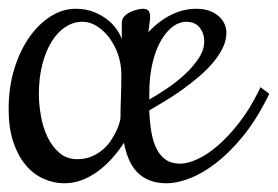

<svg xmlns="http://www.w3.org/2000/svg" viewBox="-32 -420 637 440"><path d="M312 -379.9Q312 -376 310.8 -368.2Q309.6 -360.4 308.1 -346.2Q331.5 -371.6 359.6 -385.7Q387.7 -399.9 418 -399.9Q436.5 -399.9 449.7 -394.5Q462.9 -389.2 471.2 -381.1Q479.5 -373 483.2 -363.5Q486.8 -354 486.8 -345.2Q486.8 -327.1 478 -309.3Q469.2 -291.5 454.8 -274.9Q440.4 -258.3 421.9 -242.7Q403.3 -227.1 383.8 -213.1Q364.3 -199.2 345 -187.7Q325.7 -176.3 310.1 -167Q311 -140.6 314.7 -118.4Q318.4 -96.2 326.4 -79.8Q334.5 -63.5 347.7 -54.2Q360.8 -44.9 380.9 -44.9Q397.9 -44.9 420.4 -55.2Q442.9 -65.4 467 -86.2Q491.2 -106.9 515.4 -137.9Q539.6 -168.9 560.1 -210L564.9 -220.2L585 -205.1L580.1 -194.8Q553.7 -142.6 522.9 -105.5Q492.2 -68.4 461.2 -44.9Q430.2 -21.5 401.4 -10.7Q372.6 0 350.1 0Q327.1 0 310.3 -6.8Q293.5 -13.7 281.7 -26.1Q270 -38.6 262.9 -55.7Q255.9 -72.8 252 -92.8Q239.7 -73.7 224.6 -56.9Q209.5 -40 192.1 -27.3Q174.8 -14.6 155.5 -7.3Q136.2 0 115.2 0Q90.8 0 67.9 -10.3Q44.9 -20.5 27.1 -41.5Q9.3 -62.5 -1.5 -94.5Q-12.2 -126.5 -12.2 -169.9Q-12.2 -220.7 1 -262.9Q14.2 -305.2 35.9 -335.7Q57.6 -366.2 85 -383.1Q112.3 -399.9 141.1 -399.9Q164.6 -399.9 182.9 -392.6Q201.2 -385.3 214.4 -374.8Q227.5 -364.3 235.8 -352.1Q244.1 -339.8 247.1 -330.1V-367.2Q247.1 -376.5 253.2 -382.8Q259.3 -389.2 267.3 -392.8Q275.4 -396.5 283.2 -398.2Q291 -399.9 294.9 -399.9Q304.7 -399.9 308.3 -395.5Q312 -391.1 312 -379.9ZM246.1 -250Q246.1 -272.5 238.8 -294.2Q231.4 -315.9 219 -332.8Q206.5 -349.6 190.4 -359.9Q174.3 -370.1 157.2 -370.1Q136.2 -370.1 117.9 -358.2Q99.6 -346.2 86.2 -324.5Q72.8 -302.7 64.9 -272.2Q57.1 -241.7 57.1 -205.1Q57.1 -180.7 61.8 -154.3Q66.4 -127.9 76.9 -106Q87.4 -84 104.2 -69.6Q121.1 -55.2 145 -55.2Q163.6 -55.2 178.2 -61.5Q192.9 -67.9 203.9 -77.4Q214.8 -86.9 222.4 -98.4Q230 -109.9 234.9 -120.4Q239.7 -130.9 241.9 -138.9Q244.1 -147 244.1 -149.9Q244.1 -170.4 245.1 -195.8Q246.1 -221.2 246.1 -250ZM436 -325.2Q436 -343.8 425.5 -356.9Q415 -370.1 394 -370.1Q379.9 -370.1 365.2 -359.9Q350.6 -349.6 338.1 -329.1Q325.7 -308.6 317.9 -277.3Q310.1 -246.1 310.1 -204.1V-191.9Q326.7 -201.2 348.6 -215.8Q370.6 -230.5 389.9 -248Q409.2 -265.6 422.6 -285.4Q436 -305.2 436 -325.2Z"/></svg>

Font: Rochester
Style: Regular
Weight: 400
Version: Version 1.006